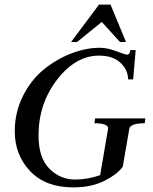

<svg xmlns="http://www.w3.org/2000/svg" viewBox="-20 -802 661 832"><path d="M459 -782 526 -620H500L421 -707L314 -620H288L409 -782ZM409 -561Q308 -561 227.5 -457Q147 -353 147 -215Q147 -118 194 -71Q241 -24 305 -24Q360 -24 414 -43L449 -248Q443 -268 389 -268L392 -289H610L607 -268Q552 -268 541 -248L512 -80Q490 -48 433.5 -19Q377 10 297 10Q178 10 111 -60Q44 -130 44 -233Q44 -314 78.5 -384Q113 -454 167.5 -499Q222 -544 286.5 -569.5Q351 -595 414 -595Q444 -595 484 -580Q524 -565 530 -565Q542 -565 545 -585H568L557 -458H535Q535 -499 502 -530Q469 -561 409 -561Z"/></svg>

Font: Judson
Style: Italic
Weight: 400
Italic angle: -9.5°
Version: Version 20110429